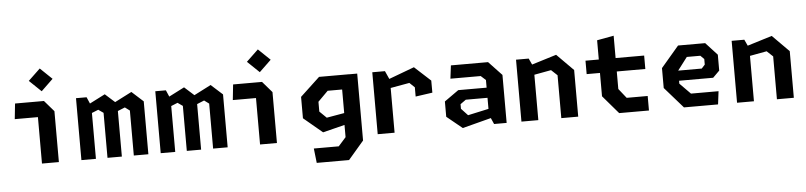

<svg xmlns="http://www.w3.org/2000/svg" viewBox="-53 -1133 6926 1650"><g transform="rotate(-5 3410.0 -308.0)"><path d="M269 -426.5 297.4 -400.6H69.2L83.3 -534.2H332.6L414.8 -439.2V0H269ZM218.1 -717.6 320.8 -815.5 423 -717.6 320.8 -619.2Z M1061.2 -388.1 1020.3 -418.5 908.9 -372.9V-454.7L1087.7 -546.1L1186.8 -456.4V0H1061.2ZM609.1 -534.2H700.5L734.4 -455.7V0H609.1ZM834.2 -388.1 790.8 -418.5 686.9 -376.4V-458.7L858.2 -546.1L958.1 -456.4V0H834.2Z M1745.3 -388.1 1704 -418.5 1593 -372.9V-454.7L1771.3 -546.1L1870.8 -456.4V0H1745.3ZM1293.2 -534.2H1384.6L1418.5 -455.7V0H1293.2ZM1518.3 -388.1 1474.9 -418.5 1371 -376.4V-458.7L1542.2 -546.1L1641.8 -456.4V0H1518.3Z M2150.2 -426.5 2178.6 -400.6H1950.2L1964.4 -534.2H2213.8L2295.9 -439.2V0H2150.2ZM2099.7 -717.6 2202.3 -815.5 2304.6 -717.6 2202.3 -619.2Z M2607.5 74.8H2822.5L2887.8 1.4V-151.6L2894.1 -172.8V-534.2H3035V43.1L2900.5 200H2621.7ZM2537 -192.3V-376.8L2705.9 -534.6H2965.1V-409.2H2769.2L2682.1 -321.9V-237.3L2741.5 -179.4L2965.1 -218.2V-123.4L2699.2 -56.8Z M3518.2 -373.5 3474.4 -415.2 3234.2 -372.2V-437.8L3525.1 -546.1L3663.8 -418.9L3664.1 -314.6L3518.2 -293.8ZM3165.1 -534.2H3274.4L3310.8 -453.2V0H3165.1Z M4132.4 -83.4V-382.7L4090.4 -420.6H3829.2L3843.3 -534.2H4163.8L4277.5 -413.9V0H4169.1ZM3764.8 -97.8V-229.8L3887.6 -316.8H4176.5V-229.2H3945L3896.8 -194.8V-155.2L3953.2 -94.8L4176.5 -143.4V-61.2L3898.3 11.1Z M4749 -369.8 4696.9 -418.5 4468.3 -376.4V-458.7L4751.8 -546.1L4894.9 -402.2V0H4749ZM4405.1 -534.2H4514.4L4550.8 -455.7V0H4405.1Z M5113.8 -156.5V-639.7L5258.8 -666.3V-206.5L5323.8 -124.8H5505.1V0.4H5248.2ZM4999 -473.6H5505.1V-357.8H4999Z M5648.3 -181.2V-352.9L5802.9 -534.2H6036.7L6136.4 -425.8V-288.8L6079.2 -231.8H5751.1V-319.1H5988.4L6017.2 -350.8V-398.9L5985.9 -429.8H5869.2L5785.1 -319.2V-206.7L5877.6 -112.8H6115.3L6101.2 0H5807.1Z M6609 -369.8 6556.9 -418.5 6328.3 -376.4V-458.7L6611.8 -546.1L6754.9 -402.2V0H6609ZM6265.1 -534.2H6374.4L6410.8 -455.7V0H6265.1Z"/></g></svg>

Font: Monaspace Krypton Var
Style: Regular
Weight: 400
Designer: Riley Cran and the Lettermatic Team
Version: Version 1.101 (Monaspace Krypton Var)